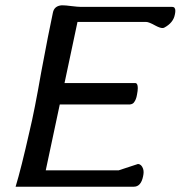

<svg xmlns="http://www.w3.org/2000/svg" viewBox="-20 -706 683 726"><path d="M180 -658Q185 -684 214 -686Q228 -686 250 -683Q275 -680 285 -680H631Q643 -680 643 -665Q643 -659 641 -650Q635 -620 602 -602Q599 -600 594 -600Q585 -600 568 -609Q543 -623 533 -623Q533 -623 532 -623H273L224 -392H491Q501 -392 501 -373Q501 -363 498 -348Q495 -329 486 -318Q481 -312 471 -311H206L153 -62H429L502 -86Q515 -85 521 -68Q523 -62 523 -55Q523 -48 521 -39Q513 0 486 0H39Q60 -69 92 -211Q110 -285 136 -434Q150 -509 161 -565Q172 -621 180 -658Z"/></svg>

Font: New Athena Unicode
Style: Italic
Weight: 400
Designer: J. Rusten 1997; rev. by R. Hancock 2001, 2002, rev. by D. Mastronarde 2002-2019
Foundry: Society for Classical Studies (formerly American Philological Association)
Version: Version 5.008